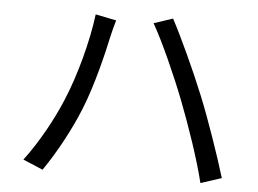

<svg xmlns="http://www.w3.org/2000/svg" viewBox="-50 -763 1100 818"><g transform="rotate(5 500.0 -354.0)"><path d="M229 -317C195 -234 138 -128 75 -45L160 -9C216 -90 271 -192 308 -284C350 -387 385 -535 398 -597C403 -618 410 -648 417 -670L328 -688C314 -573 273 -421 229 -317ZM722 -355C763 -249 810 -113 835 -11L924 -40C897 -130 844 -284 804 -382C761 -488 697 -626 658 -699L577 -672C620 -597 682 -458 722 -355Z"/></g></svg>

Font: Noto Sans Mono CJK SC
Style: Regular
Weight: 400
Designer: Ryoko NISHIZUKA 西塚涼子 (kana, bopomofo & ideographs); Paul D. Hunt (Latin, Greek & Cyrillic); Sandoll Communications 산돌커뮤니
Foundry: Adobe
Version: Version 2.004;hotconv 1.0.118;makeotfexe 2.5.65603